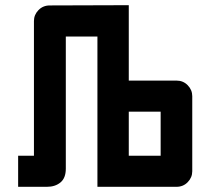

<svg xmlns="http://www.w3.org/2000/svg" viewBox="-20 -721 812 741"><path d="M477 -701V-410H661Q687 -410 704.5 -392Q722 -374 722 -350V-60Q722 -36 704.5 -18Q687 0 661 0H356V-580H234V-70Q234 -34 213.5 -17Q193 0 161 0H50V-120H111V-640Q111 -664 128.5 -682Q146 -700 172 -700ZM477 -120H600V-290H477Z"/></svg>

Font: Tschichold
Style: Bold
Weight: 700
Designer: Peter Wiegel
Foundry: Peter Wiegel
Version: Version 1.000; ttfautohint (v1.3)